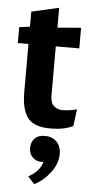

<svg xmlns="http://www.w3.org/2000/svg" viewBox="-59 -625 467 952"><g transform="rotate(5 174.0 -149.0)"><path d="M328 -96 317 -12Q273 10 205 10Q122 10 91 -31.5Q60 -73 60 -158V-398H7V-477L60 -484V-559L196 -590V-491L313 -501V-398H196V-153Q196 -117 213.5 -101.5Q231 -86 256 -86Q291 -86 328 -96ZM262 132Q262 179 229 223.5Q196 268 149 292L116 256Q140 244 159 224Q178 204 185 178Q182 179 177 179Q149 179 131 161.5Q113 144 113 114Q113 86 130.5 67.5Q148 49 182 49Q217 49 239.5 71Q262 93 262 132Z"/></g></svg>

Font: Enriqueta
Style: Bold
Weight: 700
Designer: Viviana Monsalve, Gustavo Ibarra
Foundry: 72Puntos
Version: Version 2.000